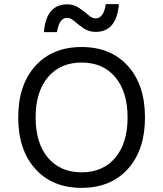

<svg xmlns="http://www.w3.org/2000/svg" viewBox="-20 -897 788 927"><path d="M554 -877Q543 -743 442 -743Q410 -743 384.5 -760Q359 -777 340 -794Q321 -811 304 -811Q266 -811 255 -742H192Q203 -876 305 -876Q336 -876 361.5 -859Q387 -842 406 -825Q425 -808 441 -808Q480 -808 491 -877ZM150.5 -578.5Q233 -670 374 -670Q515 -670 597.5 -578.5Q680 -487 680 -330Q680 -173 597.5 -81.5Q515 10 374 10Q233 10 150.5 -81.5Q68 -173 68 -330Q68 -487 150.5 -578.5ZM536.5 -524.5Q477 -595 374 -595Q271 -595 211.5 -524.5Q152 -454 152 -330Q152 -206 211.5 -135.5Q271 -65 374 -65Q477 -65 536.5 -135.5Q596 -206 596 -330Q596 -454 536.5 -524.5Z"/></svg>

Font: Elaine Sans
Style: Regular
Weight: 400
Designer: Wei Huang
Foundry: Wei Huang
Version: Version 2.001;December 24, 2019;FontCreator 12.0.0.2547 64-b